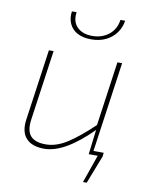

<svg xmlns="http://www.w3.org/2000/svg" viewBox="-92 -758 739 966"><g transform="rotate(10 278.0 -275.0)"><path d="M408 -20H477L475 -1L419 143H400L450 0H406ZM140 -480 89 -121Q81 -64 104 -37.5Q127 -11 182 -11Q236 -11 292.5 -47.5Q349 -84 422 -154L423 -130Q354 -60 292.5 -24Q231 12 178 12Q114 12 84.5 -22Q55 -56 65 -120L116 -480ZM490 -480 422 0H404L420 -131L419 -147L466 -480ZM444 -693H468Q463 -658 442.5 -630Q422 -602 389.5 -586.5Q357 -571 315 -571Q273 -571 244.5 -586.5Q216 -602 203.5 -630Q191 -658 196 -693H220Q213 -644 240.5 -616.5Q268 -589 318 -589Q367 -589 402 -616.5Q437 -644 444 -693Z"/></g></svg>

Font: Exo 2 Thin
Style: Italic
Weight: 250
Italic angle: -8°
Designer: Natanael Gama
Foundry: Natanael Gama
Version: Version 2.010